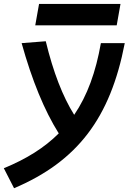

<svg xmlns="http://www.w3.org/2000/svg" viewBox="-71 -740 677 990"><path d="M1.5 230.5C327.6 92.3 498 -131.3 572.3 -517.6H449.2C422.9 -368.2 379.4 -247.6 311.5 -147.9C252.4 -242.2 203.6 -367.7 165 -527.3L40.5 -517.6C94.2 -325.2 157.2 -171.4 231.9 -52.2C158.7 21 65.9 79.6 -51.3 127.4ZM110.8 -609.4H530.8L550.3 -719.7H130.4Z"/></svg>

Font: Cascadia Mono SemiBold
Style: Italic
Weight: 600
Italic angle: -10°
Monospace: yes
Designer: Aaron Bell
Foundry: Saja Typeworks
Version: Version 2404.023